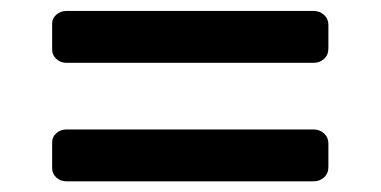

<svg xmlns="http://www.w3.org/2000/svg" viewBox="-20 -471 706 356"><path d="M103.5 -354.5Q92.3 -354.5 84.5 -361.6Q76.7 -368.7 76.7 -378.4V-427.2Q76.7 -437 84.5 -443.8Q92.3 -450.7 103.5 -450.7H561.5Q572.8 -450.7 580.8 -443.4Q588.9 -436 588.9 -424.8V-381.3Q588.9 -369.1 580.8 -361.8Q572.8 -354.5 561.5 -354.5ZM103.5 -134.8Q92.3 -134.8 84.5 -141.8Q76.7 -148.9 76.7 -158.7V-207.5Q76.7 -217.3 84.5 -224.1Q92.3 -231 103.5 -231H561.5Q572.8 -231 580.8 -223.6Q588.9 -216.3 588.9 -205.1V-161.6Q588.9 -149.4 580.8 -142.1Q572.8 -134.8 561.5 -134.8Z"/></svg>

Font: Capriola
Style: Regular
Weight: 400
Designer: Viktoriya Grabowska
Foundry: Viktoriya Grabowska
Version: Version 1.007